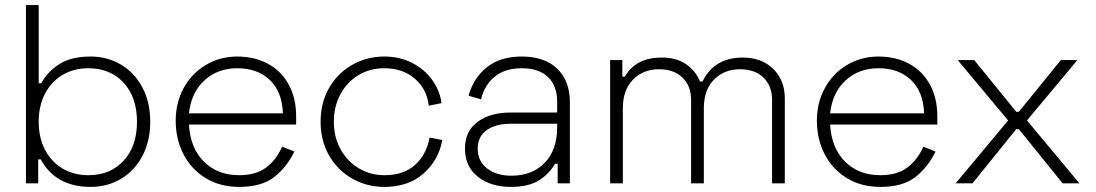

<svg xmlns="http://www.w3.org/2000/svg" viewBox="-20 -720 4305 754"><path d="M132 -700V-393H142Q167 -439 213.5 -468.5Q260 -498 336 -498Q402 -498 455.5 -466Q509 -434 539.5 -376Q570 -318 570 -242Q570 -166 539.5 -108Q509 -50 455.5 -18Q402 14 336 14Q199 14 140 -94H130V0H82V-700ZM327 -452Q270 -452 226 -426Q182 -400 157 -352.5Q132 -305 132 -242Q132 -179 157 -131.5Q182 -84 226 -58Q270 -32 327 -32Q413 -32 465.5 -89Q518 -146 518 -242Q518 -338 465.5 -395Q413 -452 327 -452Z M670 -246Q670 -317 701.5 -374.5Q733 -432 788.5 -465Q844 -498 912 -498Q979 -498 1031.5 -470Q1084 -442 1113.5 -388.5Q1143 -335 1143 -263V-231H722Q727 -139 780.5 -85.5Q834 -32 919 -32Q985 -32 1025 -62Q1065 -92 1088 -144L1136 -125Q1106 -63 1056.5 -24.5Q1007 14 919 14Q845 14 788.5 -20Q732 -54 701 -113.5Q670 -173 670 -246ZM1091 -275Q1088 -360 1039.5 -406Q991 -452 912 -452Q835 -452 783 -404.5Q731 -357 722 -275Z M1239 -242Q1239 -316 1272 -374Q1305 -432 1362.5 -465Q1420 -498 1489 -498Q1550 -498 1598.5 -473Q1647 -448 1677 -406.5Q1707 -365 1714 -315L1664 -305Q1656 -371 1608.5 -411.5Q1561 -452 1489 -452Q1433 -452 1388 -425Q1343 -398 1317 -350Q1291 -302 1291 -242Q1291 -182 1317 -134.5Q1343 -87 1388.5 -59.5Q1434 -32 1490 -32Q1565 -32 1610 -72.5Q1655 -113 1667 -180L1717 -170Q1702 -90 1642.5 -38Q1583 14 1490 14Q1420 14 1362.5 -19Q1305 -52 1272 -110Q1239 -168 1239 -242Z M1820 -344Q1839 -413 1891.5 -455.5Q1944 -498 2029 -498Q2119 -498 2168.5 -450Q2218 -402 2218 -318V0H2170V-77H2160Q2135 -35 2094.5 -10.5Q2054 14 1986 14Q1907 14 1856.5 -26Q1806 -66 1806 -136Q1806 -205 1855.5 -241.5Q1905 -278 1984 -278H2168V-320Q2168 -383 2132 -417.5Q2096 -452 2029 -452Q1964 -452 1923.5 -419.5Q1883 -387 1869 -330ZM1856 -136Q1856 -87 1893 -58.5Q1930 -30 1988 -30Q2070 -30 2119 -80.5Q2168 -131 2168 -220V-234H1984Q1927 -234 1891.5 -209Q1856 -184 1856 -136Z M2424 -484V-419H2434Q2454 -455 2490 -474.5Q2526 -494 2580 -494Q2636 -494 2674 -468Q2712 -442 2729 -400H2739Q2761 -446 2800.5 -470Q2840 -494 2897 -494Q2971 -494 3016.5 -449.5Q3062 -405 3062 -334V0H3012V-328Q3012 -382 2978.5 -415Q2945 -448 2886 -448Q2824 -448 2784 -407.5Q2744 -367 2744 -295V0H2694V-328Q2694 -382 2660.5 -415Q2627 -448 2568 -448Q2506 -448 2466 -407.5Q2426 -367 2426 -295V0H2376V-484Z M3188 -246Q3188 -317 3219.5 -374.5Q3251 -432 3306.5 -465Q3362 -498 3430 -498Q3497 -498 3549.5 -470Q3602 -442 3631.5 -388.5Q3661 -335 3661 -263V-231H3240Q3245 -139 3298.5 -85.5Q3352 -32 3437 -32Q3503 -32 3543 -62Q3583 -92 3606 -144L3654 -125Q3624 -63 3574.5 -24.5Q3525 14 3437 14Q3363 14 3306.5 -20Q3250 -54 3219 -113.5Q3188 -173 3188 -246ZM3609 -275Q3606 -360 3557.5 -406Q3509 -452 3430 -452Q3353 -452 3301 -404.5Q3249 -357 3240 -275Z M3806 -484 3971 -281H3981L4146 -484H4211L4013 -247L4219 0H4153L3981 -213H3971L3799 0H3733L3939 -247L3741 -484Z"/></svg>

Font: Space Grotesk Variable
Style: Regular
Weight: 400
Designer: Florian Karsten (Space Grotesk), Colophon Foundry (Space Mono)
Foundry: Florian Karsten
Version: Version 1.106